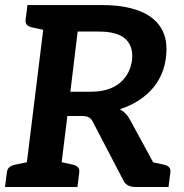

<svg xmlns="http://www.w3.org/2000/svg" viewBox="-26 -744 732 764"><path d="M68.9 0 158 -723.8H380.8Q466.5 -723.8 526.5 -701.3Q586.5 -678.8 614.9 -632.8Q643.3 -586.8 634.3 -515.2Q628.3 -465.4 604.4 -424.7Q580.4 -384 541.1 -354.9Q501.9 -325.7 450.8 -309.3Q463.4 -302.6 473.5 -292.2Q483.7 -281.9 491.4 -267.3L636.9 0H512.7Q476.6 0 464.3 -27.3L343.9 -258.2Q337.5 -271.3 328 -276.9Q318.5 -282.5 297.9 -282.5H242L207.3 0ZM254 -379.1H336.2Q407.5 -379.1 449.5 -413Q491.5 -446.8 499.3 -504.7Q505.2 -559.6 473.2 -589Q441.1 -618.4 367.4 -618.4H283ZM545.5 0 506.8 -113.8 573.5 -100.2ZM-6 0 1.3 -58.1Q2.9 -71.6 11.4 -78.6Q19.8 -85.6 34.1 -88.8L92.9 -100.8L93.2 0ZM182.3 -723.8 156.8 -623.1 100.8 -635.1Q87.7 -638.2 81 -645.2Q74.3 -652.2 75.9 -665.7L83.2 -723.8ZM183 0 208.1 -100.8 264 -88.8Q277.6 -85.6 284.3 -78.6Q291 -71.6 289.4 -58.1L282.2 0ZM545.5 0 570.6 -100.8 626.5 -88.8Q640.1 -85.6 646.8 -78.6Q653.5 -71.6 651.9 -58.1L644.6 0Z"/></svg>

Font: Aleo
Style: Italic
Weight: 400
Italic angle: -7°
Designer: Alessio Laiso
Foundry: Alessio Laiso
Version: Version 2.001;gftools[0.9.29]